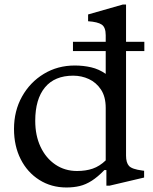

<svg xmlns="http://www.w3.org/2000/svg" viewBox="-20 -820 678 850"><path d="M303 -594V-635H619V-594ZM274 10Q207 10 154 -23.5Q101 -57 71.5 -115.5Q42 -174 42 -249Q42 -329 77.5 -392.5Q113 -456 174 -493Q235 -530 311 -530Q349 -530 383.5 -522Q418 -514 448 -493V-664Q448 -699 430.5 -711Q413 -723 370 -726V-756L524 -800H538V-131Q538 -100 551 -85.5Q564 -71 610 -65L618 -64V-34L465 2H451V-67H442Q413 -37 386.5 -20Q360 -3 333 3.5Q306 10 274 10ZM321 -63Q360 -63 390.5 -73.5Q421 -84 448 -110V-342Q448 -392 427 -423.5Q406 -455 373.5 -470Q341 -485 304 -485Q222 -485 179 -433Q136 -381 136 -285Q136 -220 159.5 -170Q183 -120 225 -91.5Q267 -63 321 -63Z"/></svg>

Font: Hedvig Letters Serif 18pt
Style: Regular
Weight: 400
Designer: Alexander Örn & Tor Weibull
Foundry: Kanon Foundry
Version: Version 1.000